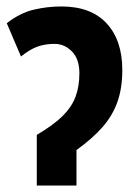

<svg xmlns="http://www.w3.org/2000/svg" viewBox="-20 -575 428 595"><path d="M170 -555Q262 -555 310.5 -502.5Q359 -450 359 -358Q359 -302 344 -259.5Q329 -217 298 -181.5Q267 -146 217 -110V0H94V-157Q145 -187 173.5 -215Q202 -243 214 -275Q226 -307 226 -348Q226 -392 203 -415.5Q180 -439 149 -439Q121 -439 97.5 -431Q74 -423 45 -400L1 -503Q42 -535 84.5 -545Q127 -555 170 -555Z"/></svg>

Font: Noto Sans ExtraCondensed
Style: Bold
Weight: 700
Width: 2
Designer: Monotype Design Team
Foundry: Monotype Imaging Inc.
Version: Version 2.013; ttfautohint (v1.8.4.7-5d5b)